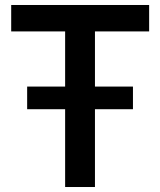

<svg xmlns="http://www.w3.org/2000/svg" viewBox="-20 -750 642 770"><path d="M360.8 0H241.2V-312H88.9V-402.8H241.2V-624H24.9V-730H578.1V-624H360.8V-402.8H513.2V-312H360.8Z"/></svg>

Font: Sora Medium
Style: Regular
Weight: 500
Designer: Jonathan Barnbrook, Julián Moncada
Foundry: Barnbrook Fonts
Version: Version 2.000